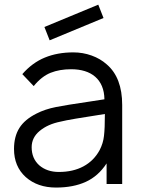

<svg xmlns="http://www.w3.org/2000/svg" viewBox="-20 -808 619 843"><path d="M198 -631 175 -689.5 411.5 -787.5 434.5 -729ZM448 0V-90.5Q411.5 -34.5 356.5 -9.5Q301.5 15.5 226 15.5Q145 15.5 93 -30.5Q41.5 -77 41.5 -154Q41.5 -208.5 65 -246Q88.5 -283.5 140.5 -309.5Q177.5 -328.5 225.5 -338Q274 -347.5 363.5 -360.5L438.5 -372Q438 -405 427.5 -429.8Q417 -454.5 398 -471Q379 -487.5 352.2 -495.8Q325.5 -504 292.5 -504Q241.5 -504 202.5 -488.5Q162.5 -472.5 128 -430L78 -482.5Q121.5 -532.5 176.8 -555.2Q232 -578 302 -578Q344 -578 382.2 -564.2Q420.5 -550.5 449 -525Q516.5 -467 516.5 -347V0ZM440.5 -307.5Q362 -295.5 313.5 -287.2Q265 -279 246 -274Q190 -263 154 -233Q119 -204 119 -161.5Q119 -112.5 152 -82.5Q186 -53 238.5 -53Q300.5 -53 346.2 -77.5Q392 -102 417.5 -149Q433 -179 436.5 -211Q438.5 -227.5 439.5 -251.5Q440.5 -275.5 440.5 -307.5Z"/></svg>

Font: Russisch Sans
Style: Regular
Weight: 400
Designer: Michael Sharanda (font) & Cristiano Sobral (main changes)
Foundry: Michael Sharanda
Version: Version 2.00;October 25, 2020;FontCreator 13.0.0.2681 64-bit